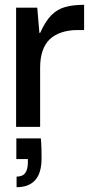

<svg xmlns="http://www.w3.org/2000/svg" viewBox="-20 -528 380 799"><path d="M47 0V-496H135L144 -391H147Q169 -440 194 -465Q219 -490 252 -499Q285 -508 330 -508V-403H303Q267 -403 237.5 -393.5Q208 -384 188 -365.5Q168 -347 157.5 -317Q147 -287 147 -246V0ZM49 251V207Q74 207 85 192Q96 177 96 148V134H48V48H150Q152 70 152.5 91Q153 112 153 130Q153 192 126.5 221.5Q100 251 49 251Z"/></svg>

Font: DM Sans 36pt Medium
Style: Regular
Weight: 500
Designer: Colophon Foundry, Jonny Pinhorn
Foundry: Colophon Foundry
Version: Version 4.004;gftools[0.9.30]